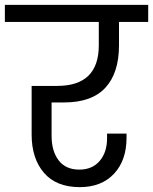

<svg xmlns="http://www.w3.org/2000/svg" viewBox="-47 -760 629 789"><path d="M165 -339V-202Q165 -139 194 -101Q223 -63 279 -63Q332 -63 362.5 -98.5Q393 -134 393 -192V-211H473V-194Q473 -101 421.5 -46Q370 9 281 9Q184 9 133.5 -50Q83 -109 83 -207V-407H188Q359 -407 359 -574V-670H-27V-740H562V-670H442V-574Q442 -460 386 -399.5Q330 -339 216 -339Z"/></svg>

Font: A Bank Premium Regular
Style: Regular
Weight: 400
Designer: Ninad Kale (Devanagari), Jonny Pinhorn (Latin), Htun Naung (Myanmar)
Foundry: Indian Type Foundry
Version: 4.004